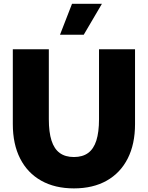

<svg xmlns="http://www.w3.org/2000/svg" viewBox="-20 -997 794 1031"><path d="M705.1 -732.4V-330.6Q705.1 -223.1 665.8 -145.8Q626.5 -68.4 553 -26.9Q479.5 14.6 377 14.6Q274.9 14.6 201.2 -26.9Q127.4 -68.4 88.1 -145.8Q48.8 -223.1 48.8 -330.6V-732.4H242.2V-356.9Q242.2 -287.1 256.6 -242.2Q271 -197.3 300.8 -175.5Q330.6 -153.8 377 -153.8Q423.3 -153.8 453.1 -175.5Q482.9 -197.3 497.3 -242.2Q511.7 -287.1 511.7 -356.9V-732.4ZM429.7 -810.5H302.2L366.7 -976.6H527.3Z"/></svg>

Font: Kumbh Sans Black
Style: Regular
Weight: 900
Version: Version 1.005